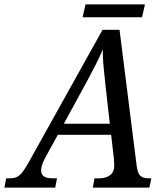

<svg xmlns="http://www.w3.org/2000/svg" viewBox="-71 -849 748 869"><path d="M-51 0 -43 -42H-25Q-7 -42 5.5 -48Q18 -54 31 -70.5Q44 -87 62 -120L393 -714H470L547 -103Q551 -68 562.5 -55Q574 -42 601 -42H614L605 0H349L357 -42H379Q409 -42 427.5 -56.5Q446 -71 446 -98Q446 -105 445.5 -113Q445 -121 445 -127L432 -239H191L133 -134Q123 -115 119 -101Q115 -87 115 -77Q115 -42 166 -42H187L179 0ZM320 -476 218 -289H426L406 -467Q401 -511 397.5 -550Q394 -589 394 -625Q379 -589 362 -556Q345 -523 320 -476ZM303 -771 316 -829H585L572 -771Z"/></svg>

Font: Noto Serif SemiCondensed
Style: Italic
Weight: 400
Width: 4
Italic angle: -12°
Designer: Monotype Design Team
Foundry: Monotype Imaging Inc.
Version: Version 2.013